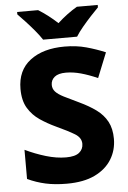

<svg xmlns="http://www.w3.org/2000/svg" viewBox="-62 -975 687 1030"><g transform="rotate(-5 282.0 -460.5)"><path d="M528 -208Q528 -147 497.5 -97.5Q467 -48 407 -19Q347 10 256 10Q192 10 142 -1Q92 -12 45 -34V-191Q99 -165 156 -148Q213 -131 264 -131Q313 -131 335 -149Q357 -167 357 -196Q357 -229 322.5 -250Q288 -271 223 -301Q180 -321 140.5 -347.5Q101 -374 76.5 -414.5Q52 -455 52 -518Q52 -618 121.5 -671Q191 -724 307 -724Q370 -724 423 -709.5Q476 -695 526 -674L472 -540Q424 -561 382.5 -572.5Q341 -584 302 -584Q261 -584 241 -567.5Q221 -551 221 -525Q221 -504 235 -488.5Q249 -473 279.5 -457.5Q310 -442 359 -419Q412 -394 449.5 -366.5Q487 -339 507.5 -301Q528 -263 528 -208ZM196 -771Q181 -794 158.5 -821Q136 -848 112.5 -873.5Q89 -899 70 -918V-931H183Q209 -915 234.5 -895.5Q260 -876 286 -852Q312 -876 339 -896Q366 -916 392 -931H504V-918Q486 -900 462.5 -874.5Q439 -849 416 -821.5Q393 -794 379 -771Z"/></g></svg>

Font: Noto Sans Thaana ExtraBold
Style: Regular
Weight: 800
Designer: David Williams
Foundry: Google Inc.
Version: Version 3.001; ttfautohint (v1.8.4.7-5d5b)